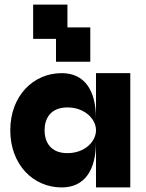

<svg xmlns="http://www.w3.org/2000/svg" viewBox="-20 -820 640 840"><path d="M250 0C350 0 400 -75 400 -200V0H550V-500H400V-300C400 -425 350 -500 250 -500C125 -500 25 -400 25 -250C25 -100 125 0 250 0ZM125 -650H225V-550H375V-700H275V-800H125ZM175 -250C175 -300 200 -350 275 -350C350 -350 400 -300 400 -250C400 -200 350 -150 275 -150C200 -150 175 -200 175 -250Z"/></svg>

Font: LS-VG5000 Bold
Style: Regular
Weight: 400
Designer: Justin Bihan, 2021
Foundry: Justin Bihan, 2021
Version: Version 1.000;Glyphs 3.1.2 (3151)